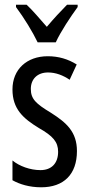

<svg xmlns="http://www.w3.org/2000/svg" viewBox="-20 -786 379 816"><path d="M140 -606H217C238 -652 280 -715 310 -756V-766H265C231 -731 213 -712 179 -672C149 -706 118 -743 93 -766H48V-756C83 -709 119 -650 140 -606ZM307 -144C307 -226 262 -265 196 -307C133 -345 111 -365 111 -408C111 -450 139 -478 184 -478C217 -478 248 -466 276 -447L306 -512C269 -535 229 -547 183 -547C94 -547 33 -491 33 -406C33 -323 78 -283 145 -242C205 -208 227 -183 227 -141C227 -92 199 -63 152 -63C108 -63 62 -80 33 -104V-20C63 -3 105 10 155 10C251 10 307 -45 307 -144Z"/></svg>

Font: Noto Sans Telugu ExtraCondensed
Style: Regular
Weight: 400
Width: 2
Designer: Jelle Bosma - Monotype Design Team
Foundry: Monotype Imaging Inc.
Version: Version 2.005